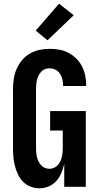

<svg xmlns="http://www.w3.org/2000/svg" viewBox="-20 -1006 540 1034"><path d="M192 8Q168 8 144.5 -1Q121 -10 104 -27.5Q87 -45 76.5 -67.5Q66 -90 60 -113.5Q54 -137 52 -161.5Q50 -186 50 -210V-525Q50 -553 54 -580.5Q58 -608 69 -633.5Q80 -659 98 -681Q116 -703 140 -717Q164 -731 191.5 -737Q219 -743 247 -743Q273 -743 299 -738.5Q325 -734 348 -722Q371 -710 390 -691.5Q409 -673 421 -649.5Q433 -626 438.5 -600.5Q444 -575 444 -549V-543H320V-546Q320 -562 316 -578.5Q312 -595 303 -609Q294 -623 279 -630.5Q264 -638 247 -638Q234 -638 222 -633.5Q210 -629 201.5 -619.5Q193 -610 187.5 -598.5Q182 -587 179 -575Q176 -563 175 -550Q174 -537 174 -525V-210Q174 -198 175 -185.5Q176 -173 179 -160.5Q182 -148 187.5 -136.5Q193 -125 201.5 -116Q210 -107 221.5 -102Q233 -97 246 -97Q259 -97 270.5 -102Q282 -107 290.5 -116Q299 -125 304.5 -136.5Q310 -148 313 -160.5Q316 -173 317 -185.5Q318 -198 318 -210V-303H250V-408H442V0H326V-123Q320 -98 310 -74Q300 -50 283 -31Q266 -12 242 -2Q218 8 192 8ZM236 -789 172 -841 298 -986 377 -924Z"/></svg>

Font: Iosevka Term Curly Extrabold
Style: Regular
Weight: 800
Designer: Belleve Invis
Foundry: Belleve Invis
Version: Version 32.3.0